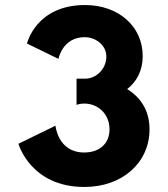

<svg xmlns="http://www.w3.org/2000/svg" viewBox="-20 -747 671 767"><path d="M213.5 -511.8C213.5 -511.8 229.7 -598.5 318 -598.5C363.1 -598.5 404.8 -566.2 404.8 -521.2C404.8 -470.2 363.1 -432.8 320.6 -432.8H285.8V-328.2C285.8 -328.2 299.3 -333.3 316.3 -333.3C372.5 -333.3 417.5 -290.8 417.5 -230.5C417.5 -171 375 -137.8 316.3 -137.8C211 -137.8 201.6 -244.9 201.6 -244.9L53.7 -172.7C53.7 -172.7 101.3 -0.1 317.2 -0.1C467.7 -0.1 577.3 -96.2 577.3 -230.5C577.3 -304.4 542.5 -358 488 -391.1C526.3 -420.9 550.1 -465.1 550.1 -522.9C550.1 -641.9 453.2 -726.9 319.8 -726.9C123.4 -726.9 87.7 -573 87.7 -573Z"/></svg>

Font: Sztylet
Style: Bd
Weight: 700
Foundry: Cannot Into Space Fonts, PlusOne Fonts
Version: Version 0.12